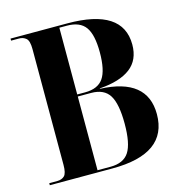

<svg xmlns="http://www.w3.org/2000/svg" viewBox="-106 -808 846 903"><g transform="rotate(-15 317.0 -357.0)"><path d="M26 0V-10H65Q87 -10 100 -22.5Q113 -35 113 -76V-640Q113 -680 99 -692Q85 -704 65 -704H26V-714H303Q572 -714 572 -539Q572 -464 521 -425Q470 -386 371 -379V-377Q599 -368 599 -193Q599 0 331 0ZM299 -379Q362 -379 388.5 -417.5Q415 -456 415 -543Q415 -629 388 -666.5Q361 -704 298 -704H261V-379ZM324 -10Q388 -10 414.5 -51Q441 -92 441 -189Q441 -285 415 -327Q389 -369 326 -369H261V-10Z"/></g></svg>

Font: Noto Serif Display SemiCondensed
Style: Bold
Weight: 700
Width: 4
Designer: Monotype Design Team
Foundry: Monotype Imaging Inc.
Version: Version 2.009